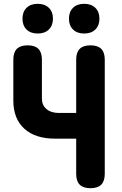

<svg xmlns="http://www.w3.org/2000/svg" viewBox="-20 -978 640 1008"><path d="M380 -250H270Q165 -250 107.5 -302.5Q50 -355 50 -450V-665Q50 -703 68.5 -721.5Q87 -740 125 -740Q163 -740 181.5 -721.5Q200 -703 200 -665V-460Q200 -426 224 -405.5Q248 -385 289 -385H380V-665Q380 -703 398.5 -721.5Q417 -740 455 -740Q493 -740 511.5 -721.5Q530 -703 530 -665V-65Q530 -27 511.5 -8.5Q493 10 455 10Q417 10 398.5 -8.5Q380 -27 380 -65ZM422 -802Q385 -802 363.5 -823Q342 -844 342 -880Q342 -916 363.5 -937Q385 -958 422 -958Q459 -958 480.5 -937Q502 -916 502 -880Q502 -844 480.5 -823Q459 -802 422 -802ZM178 -802Q141 -802 119.5 -823Q98 -844 98 -880Q98 -916 119.5 -937Q141 -958 178 -958Q215 -958 236.5 -937Q258 -916 258 -880Q258 -844 236.5 -823Q215 -802 178 -802Z"/></svg>

Font: Maple Mono ExtraBold
Style: Regular
Weight: 800
Monospace: yes
Designer: subframe7536
Version: Version 7.000